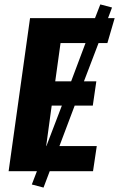

<svg xmlns="http://www.w3.org/2000/svg" viewBox="-20 -775 539 869"><path d="M466 -580H426L360 -407H416L400 -297H318L249 -114H418L401 0H205L177 74L124 60L147 0H19L116 -693H410L434 -755L487 -741L469 -693H499ZM302 -407 367 -580H254L230 -407ZM190 -114 260 -297H214L189 -114Z"/></svg>

Font: Fira Sans Condensed
Style: Bold Italic
Weight: 700
Width: 3
Italic angle: -8°
Designer: Carrois Corporate & Edenspiekermann AG
Foundry: Carrois Corporate GbR & Edenspiekermann AG
Version: Version 4.203